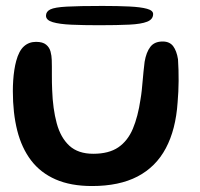

<svg xmlns="http://www.w3.org/2000/svg" viewBox="-20 -597 678 650"><path d="M291.6 32.8Q219.4 32.8 168.4 10.4Q117.4 -11.9 85.4 -53.8Q53.4 -95.8 38.4 -155Q23.5 -214.2 23.5 -288.4Q23.5 -306.7 24.7 -324.8Q25.9 -343 28.5 -359.9Q31.1 -376.9 34.8 -390.4Q44 -424.8 60.9 -440Q77.8 -455.3 101.8 -455.3Q124.7 -455.3 136 -445.9Q147.4 -436.6 151.1 -422.4Q154.9 -408.2 155.2 -393.9Q155.6 -384.1 155.6 -371.1Q155.6 -358.1 155.6 -344Q155.7 -330 155.8 -316.7Q156 -303.3 156.6 -292.4Q158.8 -228.5 172 -179.8Q185.1 -131.1 214.8 -103.7Q244.6 -76.4 295.8 -76.4Q348.5 -76.4 380.5 -98.2Q412.4 -120 429.8 -161.2Q447.1 -202.4 455.6 -260.3Q458.2 -275.2 459.9 -291Q461.7 -306.8 462.9 -322.8Q464.2 -338.8 465.9 -355.2Q467.6 -371.6 469.6 -387.9Q475.1 -420.3 489 -438.4Q502.8 -456.5 530.7 -456.5Q554.2 -456.5 566.2 -440.7Q578.1 -424.8 582.6 -396.3Q583.9 -378.2 584.3 -359.8Q584.8 -341.4 584.7 -323.1Q584.5 -304.7 583.7 -286.5Q582.9 -268.3 581.3 -250.6Q575.1 -158.4 541.4 -95.2Q507.8 -32 445.8 0.4Q383.7 32.8 291.6 32.8ZM315.2 -511.6Q262.2 -511.6 221.8 -513.4Q181.3 -515.2 158.5 -522Q135.7 -528.8 135.7 -543.8Q135.7 -558.1 150.5 -565.2Q165.2 -572.4 206.3 -574.6Q247.4 -576.9 326.6 -576.9Q379.5 -576.9 418 -575Q456.5 -573.1 477.5 -567.3Q498.4 -561.6 498.4 -549.5Q498.4 -531.6 478.3 -523.6Q458.1 -515.5 417.6 -513.6Q377.1 -511.6 315.2 -511.6Z"/></svg>

Font: Gluten Thin
Style: Regular
Weight: 100
Designer: Tyler Finck
Foundry: Etcetera Type Company
Version: Version 1.300